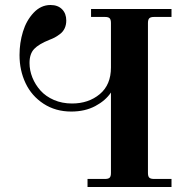

<svg xmlns="http://www.w3.org/2000/svg" viewBox="-20 -748 758 768"><path d="M666 -711.9V-680.2H596.2Q582.5 -680.2 577.1 -674.8Q571.8 -669.4 571.8 -655.8V-56.2Q571.8 -42.5 577.1 -37.4Q582.5 -32.2 596.2 -32.2H666V0H330.1V-32.2H399.9Q413.6 -32.2 418.7 -37.4Q423.8 -42.5 423.8 -56.2V-377.9Q402.3 -345.7 361.1 -323.7Q319.8 -301.8 265.1 -301.8Q202.1 -301.8 154.3 -333Q106.4 -364.3 82.3 -415.3Q58.1 -466.3 58.1 -527.8Q58.1 -576.7 71.8 -621.3Q85.4 -666 114.5 -697Q143.6 -728 182.1 -728Q211.4 -728 228.3 -710.9Q245.1 -693.8 245.1 -666Q245.1 -648.4 238.5 -634.5Q231.9 -620.6 219.7 -611.6Q207.5 -602.5 198.7 -597.9Q189.9 -593.3 178.2 -588.9Q135.3 -571.8 116.7 -552.2Q98.1 -532.7 98.1 -496.1Q98.1 -466.3 109.6 -437.7Q121.1 -409.2 142.1 -385.7Q163.1 -362.3 195.8 -348.1Q228.5 -334 268.1 -334Q334 -334 378.9 -371.3Q423.8 -408.7 423.8 -478V-655.8Q423.8 -669.4 418.7 -674.8Q413.6 -680.2 399.9 -680.2H344.2V-711.9Z"/></svg>

Font: Flanker Steampunk
Style: Bold
Weight: 700
Designer: Alexey Kryukov, Leonardo Di Lena
Foundry: Alexey Kryukov, Leonardo Di Lena
Version: 1.210